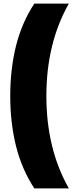

<svg xmlns="http://www.w3.org/2000/svg" viewBox="-20 -828 403 1068"><path d="M171 220Q101.5 114 69.2 -15Q37 -144 37 -294Q37 -444 69.2 -573.2Q101.5 -702.5 171 -808H363Q238 -588 238 -294Q238 0 363 220Z"/></svg>

Font: Encode Sans Condensed Condensed Black
Style: Regular
Weight: 900
Width: 3
Designer: Multiple Designers
Foundry: Impallari Type
Version: Version 3.000; ttfautohint (v1.8.3) -l 8 -r 50 -G 200 -x 14 